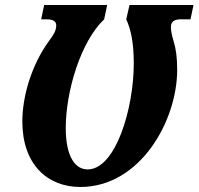

<svg xmlns="http://www.w3.org/2000/svg" viewBox="-20 -734 791 765"><path d="M300 11C539 11 686 -253 686 -456C686 -505 681 -539 672 -569C664 -595 661 -614 661 -626C661 -646 672 -657 700 -657H739L751 -714H496L483 -657C502 -616 513 -562 513 -481C513 -302 441 -59 329 -59C280 -59 242 -109 242 -224C242 -371 302 -569 395 -657L407 -714H156L144 -657H166C191 -657 204 -649 204 -633C204 -612 194 -596 176 -572C106 -476 69 -351 69 -250C69 -80 168 11 300 11Z"/></svg>

Font: Noto Serif ExtraCondensed Black
Style: Italic
Weight: 900
Width: 2
Italic angle: -12°
Designer: Monotype Design Team
Foundry: Monotype Imaging Inc.
Version: Version 2.014